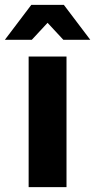

<svg xmlns="http://www.w3.org/2000/svg" viewBox="-46 -771 392 791"><path d="M150 -677 215 -607H326L217 -751H83L-26 -607H85ZM72 0H228V-538H72Z"/></svg>

Font: Montserrat Lite
Style: Bold
Weight: 700
Designer: Julieta Ulanovsky
Foundry: Julieta Ulanovsky
Version: Version 7.200;PS 007.200;hotconv 1.0.88;makeotf.lib2.5.64775